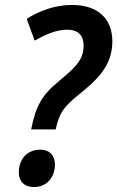

<svg xmlns="http://www.w3.org/2000/svg" viewBox="-20 -744 474 776"><path d="M106 -221H205C220 -288 236 -311 300 -363C378 -425 434 -482 434 -577C434 -670 374 -724 271 -724C205 -724 142 -702 88 -668L120 -580C164 -604 206 -624 251 -624C296 -624 318 -601 318 -559C318 -498 278 -467 217 -415C149 -360 124 -313 106 -221ZM118 12C169 12 202 -28 202 -79C202 -117 179 -139 144 -139C83 -139 56 -94 56 -47C56 -13 76 12 118 12Z"/></svg>

Font: Noto Sans SemiCondensed SemiBold
Style: Italic
Weight: 600
Width: 4
Italic angle: -12°
Designer: Monotype Design Team
Foundry: Monotype Imaging Inc.
Version: Version 2.013